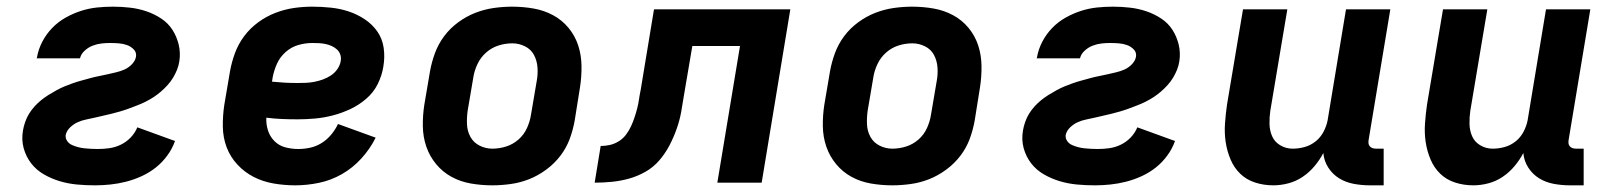

<svg xmlns="http://www.w3.org/2000/svg" viewBox="-20 -548 4840 576"><path d="M265 8Q237 8 210.5 5.5Q184 3 159 -4.5Q134 -12 111.5 -25Q89 -38 73.5 -58Q58 -78 51 -103.5Q44 -129 49 -157Q51 -169 55.5 -182Q60 -195 67 -206.5Q74 -218 83.5 -228.5Q93 -239 103.5 -247.5Q114 -256 126 -263.5Q138 -271 150 -277.5Q162 -284 174 -289Q186 -294 199 -298.5Q212 -303 225 -306.5Q238 -310 250.5 -313.5Q263 -317 276 -319.5Q289 -322 302 -325Q315 -328 328 -331Q341 -334 353.5 -339.5Q366 -345 376 -355.5Q386 -366 388 -378Q390 -391 381 -400Q372 -409 360.5 -413Q349 -417 336 -418Q323 -419 310 -419Q297 -419 284 -417.5Q271 -416 258 -411Q245 -406 234 -396Q223 -386 220 -373H90L91 -376Q95 -400 107 -423Q119 -446 137 -464.5Q155 -483 177.5 -495.5Q200 -508 223.5 -515.5Q247 -523 271 -525.5Q295 -528 319 -528Q345 -528 370.5 -525Q396 -522 419.5 -514Q443 -506 463.5 -492.5Q484 -479 497 -459Q510 -439 516 -414.5Q522 -390 518 -364Q516 -351 511 -338.5Q506 -326 499 -314.5Q492 -303 482.5 -292.5Q473 -282 462.5 -273Q452 -264 440.5 -256.5Q429 -249 417 -243Q405 -237 392 -232Q379 -227 367 -222.5Q355 -218 341.5 -214Q328 -210 315.5 -207Q303 -204 290 -201Q277 -198 264 -195Q251 -192 238.5 -189.5Q226 -187 213.5 -181.5Q201 -176 190.5 -166Q180 -156 177 -143Q176 -133 181.5 -125Q187 -117 196 -113Q205 -109 214.5 -106.5Q224 -104 234 -103Q244 -102 254 -101.5Q264 -101 274 -101Q291 -101 308.5 -103.5Q326 -106 342.5 -114Q359 -122 372 -135.5Q385 -149 392 -166L505 -125Q497 -102 482 -81.5Q467 -61 447.5 -45.5Q428 -30 405 -19.5Q382 -9 358.5 -3Q335 3 311.5 5.5Q288 8 265 8Z M866 8Q833 8 801 2.5Q769 -3 741.5 -17Q714 -31 692.5 -54Q671 -77 660 -106Q649 -135 648.5 -168Q648 -201 653 -234L670 -334Q675 -362 685 -389Q695 -416 712.5 -439.5Q730 -463 754.5 -481Q779 -499 806.5 -509.5Q834 -520 861.5 -524Q889 -528 917 -528Q945 -528 973 -525Q1001 -522 1026.5 -513.5Q1052 -505 1074.5 -490Q1097 -475 1112 -453.5Q1127 -432 1131 -404.5Q1135 -377 1130 -348Q1126 -322 1113.5 -296.5Q1101 -271 1079 -252Q1057 -233 1031.5 -221Q1006 -209 979.5 -202Q953 -195 926 -192.5Q899 -190 873 -190Q849 -190 825.5 -191Q802 -192 779 -195Q778 -175 784 -156.5Q790 -138 803.5 -124.5Q817 -111 836 -106Q855 -101 875 -101Q893 -101 911 -105Q929 -109 945 -119Q961 -129 973.5 -144Q986 -159 994 -176L1107 -135Q1090 -101 1064 -72.5Q1038 -44 1005.5 -25.5Q973 -7 937 0.5Q901 8 866 8ZM873 -299Q885 -299 897.5 -299.5Q910 -300 923 -302.5Q936 -305 948.5 -309.5Q961 -314 972.5 -321.5Q984 -329 992 -340.5Q1000 -352 1002 -364Q1004 -375 1001 -384Q998 -393 991 -399.5Q984 -406 975 -410Q966 -414 956.5 -416Q947 -418 937 -418.5Q927 -419 917 -419Q896 -419 875 -413Q854 -407 837 -392Q820 -377 811 -357Q802 -337 798 -316L796 -303Q816 -301 834.5 -300Q853 -299 873 -299Z M1457 8Q1424 8 1392.5 2.5Q1361 -3 1334.5 -17.5Q1308 -32 1288.5 -55.5Q1269 -79 1259 -108Q1249 -137 1248.5 -169.5Q1248 -202 1253 -234L1270 -334Q1275 -362 1285 -389Q1295 -416 1312.5 -439.5Q1330 -463 1354.5 -481Q1379 -499 1406 -509.5Q1433 -520 1461 -524Q1489 -528 1516 -528Q1549 -528 1580.5 -522.5Q1612 -517 1639 -502.5Q1666 -488 1685.5 -464.5Q1705 -441 1714.5 -412Q1724 -383 1724.5 -350.5Q1725 -318 1720 -286L1704 -186Q1699 -158 1689 -131Q1679 -104 1661 -80.5Q1643 -57 1618.5 -39Q1594 -21 1567.5 -10.5Q1541 0 1512.5 4Q1484 8 1457 8ZM1457 -102Q1478 -102 1498.5 -108.5Q1519 -115 1535.5 -129.5Q1552 -144 1561 -164Q1570 -184 1573 -204L1590 -304Q1594 -325 1592.5 -345.5Q1591 -366 1582 -383Q1573 -400 1555 -409Q1537 -418 1517 -418Q1496 -418 1475.5 -411.5Q1455 -405 1438.5 -390.5Q1422 -376 1412.5 -356Q1403 -336 1400 -316L1383 -216Q1380 -195 1381 -174.5Q1382 -154 1391.5 -137Q1401 -120 1419 -111Q1437 -102 1457 -102Z M2132 0 2200 -410H2057L2032 -263Q2028 -237 2023.5 -212Q2019 -187 2010 -161.5Q2001 -136 1988.5 -112Q1976 -88 1958 -67Q1940 -46 1916 -32.5Q1892 -19 1866.5 -12Q1841 -5 1815 -2.5Q1789 0 1764 0L1782 -110Q1795 -110 1809 -113Q1823 -116 1836 -124Q1849 -132 1858 -144Q1867 -156 1873 -169Q1879 -182 1883.5 -195.5Q1888 -209 1891.5 -222.5Q1895 -236 1897 -250Q1899 -264 1902 -278L1942 -520H2351L2265 0Z M2657 8Q2624 8 2592.5 2.5Q2561 -3 2534.5 -17.5Q2508 -32 2488.5 -55.5Q2469 -79 2459 -108Q2449 -137 2448.5 -169.5Q2448 -202 2453 -234L2470 -334Q2475 -362 2485 -389Q2495 -416 2512.5 -439.5Q2530 -463 2554.5 -481Q2579 -499 2606 -509.5Q2633 -520 2661 -524Q2689 -528 2716 -528Q2749 -528 2780.5 -522.5Q2812 -517 2839 -502.5Q2866 -488 2885.5 -464.5Q2905 -441 2914.5 -412Q2924 -383 2924.5 -350.5Q2925 -318 2920 -286L2904 -186Q2899 -158 2889 -131Q2879 -104 2861 -80.5Q2843 -57 2818.5 -39Q2794 -21 2767.5 -10.5Q2741 0 2712.5 4Q2684 8 2657 8ZM2657 -102Q2678 -102 2698.5 -108.5Q2719 -115 2735.5 -129.5Q2752 -144 2761 -164Q2770 -184 2773 -204L2790 -304Q2794 -325 2792.5 -345.5Q2791 -366 2782 -383Q2773 -400 2755 -409Q2737 -418 2717 -418Q2696 -418 2675.5 -411.5Q2655 -405 2638.5 -390.5Q2622 -376 2612.5 -356Q2603 -336 2600 -316L2583 -216Q2580 -195 2581 -174.5Q2582 -154 2591.5 -137Q2601 -120 2619 -111Q2637 -102 2657 -102Z M3265 8Q3237 8 3210.5 5.5Q3184 3 3159 -4.5Q3134 -12 3111.5 -25Q3089 -38 3073.5 -58Q3058 -78 3051 -103.5Q3044 -129 3049 -157Q3051 -169 3055.5 -182Q3060 -195 3067 -206.5Q3074 -218 3083.5 -228.5Q3093 -239 3103.5 -247.5Q3114 -256 3126 -263.5Q3138 -271 3150 -277.5Q3162 -284 3174 -289Q3186 -294 3199 -298.5Q3212 -303 3225 -306.5Q3238 -310 3250.5 -313.5Q3263 -317 3276 -319.5Q3289 -322 3302 -325Q3315 -328 3328 -331Q3341 -334 3353.5 -339.5Q3366 -345 3376 -355.5Q3386 -366 3388 -378Q3390 -391 3381 -400Q3372 -409 3360.5 -413Q3349 -417 3336 -418Q3323 -419 3310 -419Q3297 -419 3284 -417.5Q3271 -416 3258 -411Q3245 -406 3234 -396Q3223 -386 3220 -373H3090L3091 -376Q3095 -400 3107 -423Q3119 -446 3137 -464.5Q3155 -483 3177.5 -495.5Q3200 -508 3223.5 -515.5Q3247 -523 3271 -525.5Q3295 -528 3319 -528Q3345 -528 3370.5 -525Q3396 -522 3419.5 -514Q3443 -506 3463.5 -492.5Q3484 -479 3497 -459Q3510 -439 3516 -414.5Q3522 -390 3518 -364Q3516 -351 3511 -338.5Q3506 -326 3499 -314.5Q3492 -303 3482.5 -292.5Q3473 -282 3462.5 -273Q3452 -264 3440.5 -256.5Q3429 -249 3417 -243Q3405 -237 3392 -232Q3379 -227 3367 -222.5Q3355 -218 3341.5 -214Q3328 -210 3315.5 -207Q3303 -204 3290 -201Q3277 -198 3264 -195Q3251 -192 3238.5 -189.5Q3226 -187 3213.5 -181.5Q3201 -176 3190.5 -166Q3180 -156 3177 -143Q3176 -133 3181.5 -125Q3187 -117 3196 -113Q3205 -109 3214.5 -106.5Q3224 -104 3234 -103Q3244 -102 3254 -101.5Q3264 -101 3274 -101Q3291 -101 3308.5 -103.5Q3326 -106 3342.5 -114Q3359 -122 3372 -135.5Q3385 -149 3392 -166L3505 -125Q3497 -102 3482 -81.5Q3467 -61 3447.5 -45.5Q3428 -30 3405 -19.5Q3382 -9 3358.5 -3Q3335 3 3311.5 5.5Q3288 8 3265 8Z M3800 8Q3771 8 3745 -0.5Q3719 -9 3700.5 -27Q3682 -45 3671.5 -70Q3661 -95 3657 -122Q3653 -149 3655 -177.5Q3657 -206 3661 -234L3709 -520H3842L3791 -216Q3788 -196 3788.5 -176Q3789 -156 3796.5 -139Q3804 -122 3821 -112Q3838 -102 3858 -102Q3876 -102 3894 -107Q3912 -112 3927 -124Q3942 -136 3951 -153.5Q3960 -171 3963 -188L4018 -520H4151L4086 -129Q4085 -123 4085.5 -118Q4086 -113 4089.5 -109Q4093 -105 4098 -103.5Q4103 -102 4109 -102H4131V8H4090Q4065 8 4041 3.5Q4017 -1 3997.5 -13Q3978 -25 3965 -45Q3952 -65 3950 -89Q3939 -68 3923.5 -49.5Q3908 -31 3888 -17.5Q3868 -4 3845 2Q3822 8 3800 8Z M4400 8Q4371 8 4345 -0.5Q4319 -9 4300.5 -27Q4282 -45 4271.5 -70Q4261 -95 4257 -122Q4253 -149 4255 -177.5Q4257 -206 4261 -234L4309 -520H4442L4391 -216Q4388 -196 4388.5 -176Q4389 -156 4396.5 -139Q4404 -122 4421 -112Q4438 -102 4458 -102Q4476 -102 4494 -107Q4512 -112 4527 -124Q4542 -136 4551 -153.5Q4560 -171 4563 -188L4618 -520H4751L4686 -129Q4685 -123 4685.5 -118Q4686 -113 4689.5 -109Q4693 -105 4698 -103.5Q4703 -102 4709 -102H4731V8H4690Q4665 8 4641 3.5Q4617 -1 4597.5 -13Q4578 -25 4565 -45Q4552 -65 4550 -89Q4539 -68 4523.5 -49.5Q4508 -31 4488 -17.5Q4468 -4 4445 2Q4422 8 4400 8Z"/></svg>

Font: Iosevka Extrabold Extended
Style: Italic
Weight: 800
Width: 7
Italic angle: -9°
Monospace: yes
Designer: Belleve Invis
Foundry: Belleve Invis
Version: Version 32.5.0; ttfautohint (v1.8.4)